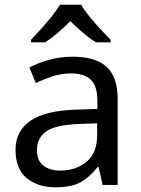

<svg xmlns="http://www.w3.org/2000/svg" viewBox="-20 -786 601 816"><path d="M288 -545Q386 -545 433 -502Q480 -459 480 -365V0H416L399 -76H395Q360 -32 321.5 -11Q283 10 215 10Q142 10 94 -28.5Q46 -67 46 -149Q46 -229 109 -272.5Q172 -316 303 -320L394 -323V-355Q394 -422 365 -448Q336 -474 283 -474Q241 -474 203 -461.5Q165 -449 132 -433L105 -499Q140 -518 188 -531.5Q236 -545 288 -545ZM314 -259Q214 -255 175.5 -227Q137 -199 137 -148Q137 -103 164.5 -82Q192 -61 235 -61Q303 -61 348 -98.5Q393 -136 393 -214V-262ZM325 -766Q337 -744 359.5 -716.5Q382 -689 406.5 -662.5Q431 -636 450 -617V-606H388Q362 -622 334 -645.5Q306 -669 279 -696Q252 -669 225 -646Q198 -623 172 -606H112V-617Q131 -637 154.5 -663Q178 -689 200 -716.5Q222 -744 235 -766Z"/></svg>

Font: Noto Sans Sora Sompeng
Style: Regular
Weight: 400
Designer: Monotype Design Team. David Williams.
Foundry: Monotype Imaging Inc.
Version: Version 2.101